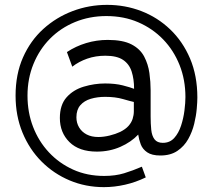

<svg xmlns="http://www.w3.org/2000/svg" viewBox="-20 -623 883 789"><path d="M420 -603Q494 -603 560.5 -577.5Q627 -552 679 -502.5Q731 -453 761 -382.5Q791 -312 791 -222Q791 -205 788.5 -176Q786 -147 778 -114Q770 -81 753.5 -51.5Q737 -22 709 -3Q681 16 639 16Q604 16 585 3Q566 -10 558.5 -29.5Q551 -49 548 -70Q519 -39 474.5 -19.5Q430 0 378 0Q305 0 265.5 -39Q226 -78 226 -138Q226 -192 253.5 -223Q281 -254 324.5 -267Q368 -280 412 -280Q454 -280 485 -272Q516 -264 531 -258Q531 -298 521 -329Q511 -360 485.5 -377Q460 -394 413 -394Q373 -394 338.5 -382Q304 -370 277 -349L255 -409Q291 -433 334 -446Q377 -459 423 -459Q485 -459 520.5 -440.5Q556 -422 572.5 -390.5Q589 -359 594 -322.5Q599 -286 599 -252V-144Q599 -115 601.5 -90Q604 -65 615 -50.5Q626 -36 649 -36Q678 -36 696 -56Q714 -76 724 -106.5Q734 -137 738 -169Q742 -201 742 -224Q742 -295 718 -355.5Q694 -416 650.5 -461Q607 -506 548 -531.5Q489 -557 417 -557Q348 -557 288.5 -532.5Q229 -508 185.5 -464Q142 -420 117.5 -360Q93 -300 93 -230Q93 -161 116 -101.5Q139 -42 181 3Q223 48 280.5 74Q338 100 408 100Q454 100 490 89Q526 78 563 62L579 106Q538 126 494 136Q450 146 407 146Q332 146 266.5 118.5Q201 91 151 41Q101 -9 72.5 -78Q44 -147 44 -230Q44 -318 74.5 -387Q105 -456 158 -504Q211 -552 278.5 -577.5Q346 -603 420 -603ZM474 -81Q496 -92 508 -105.5Q520 -119 525 -134.5Q530 -150 530 -166V-204Q516 -207 485 -216Q454 -225 412 -225Q380 -225 353 -217Q326 -209 310 -190.5Q294 -172 294 -141Q294 -118 305 -99.5Q316 -81 336 -70.5Q356 -60 384 -60Q406 -60 430.5 -66Q455 -72 474 -81Z"/></svg>

Font: Raleway Thin SemiBold
Style: Regular
Weight: 600
Version: Version 4.026